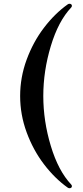

<svg xmlns="http://www.w3.org/2000/svg" viewBox="-20 -890 442 1020"><path d="M340 107Q271 58 213.5 -17.5Q156 -93 121.5 -187Q87 -281 87 -380Q87 -479 121.5 -573Q156 -667 213.5 -742.5Q271 -818 340 -867Q344 -870 350 -870Q355 -870 358.5 -867Q362 -864 362 -859Q362 -854 358 -850Q290 -778 250 -645.5Q210 -513 210 -380Q210 -247 250 -114.5Q290 18 358 90Q362 94 362 99Q362 104 358.5 107Q355 110 349 110Q345 110 340 107Z"/></svg>

Font: Shippori Mincho B1 ExtraBold
Style: Regular
Weight: 800
Designer: FONTDASU
Foundry: FONTDASU / Google Inc. / but / Adobe
Version: Version 3.110; ttfautohint (v1.8.3)